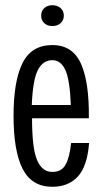

<svg xmlns="http://www.w3.org/2000/svg" viewBox="-20 -707 398 737"><path d="M32 -262Q32 -396 66.5 -465Q101 -534 181 -534Q259 -534 291 -462Q323 -390 321 -253H103Q103 -137 122.5 -92Q142 -47 181 -47Q216 -47 231.5 -74.5Q247 -102 253 -158H322Q315 -68 278.5 -29Q242 10 181 10Q102 10 67 -58.5Q32 -127 32 -262ZM252 -304Q248 -402 230.5 -439Q213 -476 181 -476Q145 -476 125.5 -438.5Q106 -401 102 -304ZM138 -647Q138 -665 150 -676Q162 -687 181 -687Q200 -687 212.5 -676Q225 -665 225 -647Q225 -629 212.5 -618Q200 -607 181 -607Q162 -607 150 -618Q138 -629 138 -647Z"/></svg>

Font: Mona Sans Condensed
Style: Regular
Weight: 400
Width: 3
Designer: Deni Anggara
Foundry: GitHub
Version: Version 2.000